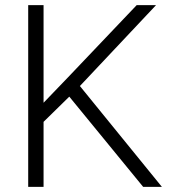

<svg xmlns="http://www.w3.org/2000/svg" viewBox="-20 -731 671 751"><path d="M613.3 0 292.5 -394.5 590.3 -710.9H514.6L247.1 -429.7L150.4 -329.1V-710.9H90.3V0H150.4V-254.4L251 -353L540 0Z"/></svg>

Font: Vazirmatn ExtraLight
Style: Regular
Weight: 200
Designer: Saber Rastikerdar
Foundry: Saber Rastikerdar
Version: Version 33.003